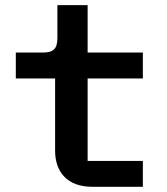

<svg xmlns="http://www.w3.org/2000/svg" viewBox="-20 -718 640 738"><path d="M334.9 0H529.1V-99.4H316.8V-416.5H529.1V-516H316.8V-698.2H200.6V-572.4C200.6 -529.8 185 -516 144.5 -516H40.8V-416.5H191.8V-138.8C191.8 -57.9 237.6 0 334.9 0Z"/></svg>

Font: Margiela Mono SemiBold
Style: Regular
Weight: 600
Designer: Mike Abbink, Paul van der Laan, Pieter van Rosmalen
Foundry: Bold Monday
Version: Version 2.003 2021